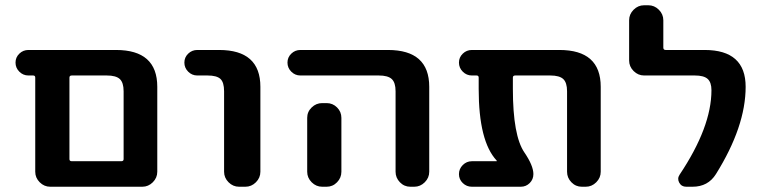

<svg xmlns="http://www.w3.org/2000/svg" viewBox="-20 -710 2894 730"><path d="M244 -415V-105Q244 -97 253 -97H441Q450 -97 450 -105V-363Q450 -396 435.5 -409.5Q421 -423 386 -423H253Q244 -423 244 -415ZM88 -423Q68 -423 53.5 -437.5Q39 -452 39 -472Q39 -492 53.5 -506Q68 -520 88 -520H421Q578 -520 578 -380V-57Q578 -34 561 -17Q544 0 521 0H244H171Q148 0 131 -17Q114 -34 114 -57V-415Q114 -423 106 -423Z M730 -423Q710 -423 695.5 -437.5Q681 -452 681 -472Q681 -492 695.5 -506Q710 -520 730 -520H813Q970 -520 970 -380V-57Q970 -34 953 -17Q936 0 913 0H889Q866 0 849 -17Q832 -34 832 -57V-363Q832 -397 818 -410Q804 -423 769 -423Z M1205 -318H1222Q1245 -318 1261.5 -301.5Q1278 -285 1278 -262V-130V-57Q1278 -34 1261.5 -17Q1245 0 1222 0H1205Q1182 0 1165 -17Q1148 -34 1148 -57V-130V-262Q1148 -285 1165 -301.5Q1182 -318 1205 -318ZM1122 -423Q1102 -423 1087.5 -437.5Q1073 -452 1073 -472Q1073 -492 1087.5 -506Q1102 -520 1122 -520H1455Q1612 -520 1612 -380V-57Q1612 -34 1595 -17Q1578 0 1555 0H1540Q1517 0 1500.5 -17Q1484 -34 1484 -57V-363Q1484 -396 1469.5 -409.5Q1455 -423 1420 -423Z M1868 -97Q1869 -97 1869 -98Q1869 -99 1868 -100Q1800 -173 1800 -372V-415Q1800 -423 1792 -423H1774Q1754 -423 1739.5 -437.5Q1725 -452 1725 -472Q1725 -492 1739.5 -506Q1754 -520 1774 -520H2107Q2264 -520 2264 -380V-57Q2264 -34 2247 -17Q2230 0 2207 0H2192Q2169 0 2152.5 -17Q2136 -34 2136 -57V-363Q2136 -396 2121.5 -409.5Q2107 -423 2072 -423H1939Q1930 -423 1930 -415V-372Q1930 -194 1974 -130Q2008 -80 2008 -48Q2008 -28 1994 -14Q1980 0 1960 0H1774Q1754 0 1739.5 -14Q1725 -28 1725 -48Q1725 -68 1739.5 -82.5Q1754 -97 1774 -97Z M2429 -423Q2406 -423 2389 -440Q2372 -457 2372 -480V-633Q2372 -656 2389 -673Q2406 -690 2429 -690H2445Q2468 -690 2485 -673Q2502 -656 2502 -633V-529Q2502 -520 2511 -520H2659Q2815 -520 2815 -380Q2815 -229 2702 -48Q2672 0 2613 0H2589Q2571 0 2562.5 -15.5Q2554 -31 2564 -46Q2685 -227 2685 -367Q2685 -397 2670.5 -410Q2656 -423 2622 -423Z"/></svg>

Font: Rounded Mplus 1c Bold
Style: Bold
Weight: 700
Version: Version 1.059.20150529